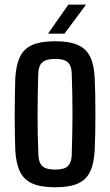

<svg xmlns="http://www.w3.org/2000/svg" viewBox="-20 -782 464 810"><path d="M212.5 8Q153 8 117.2 -7.5Q81.5 -23 64.5 -57.5Q47.5 -92 44.5 -147.5Q43.5 -175.5 42.8 -214Q42 -252.5 42 -295.2Q42 -338 42.8 -379Q43.5 -420 44.5 -452.5Q48 -509 64.8 -543.2Q81.5 -577.5 117.2 -592.8Q153 -608 212.5 -608Q273 -608 308.5 -592.2Q344 -576.5 360.5 -542.2Q377 -508 379.5 -452.5Q381 -422 381.8 -383.2Q382.5 -344.5 382.5 -302.8Q382.5 -261 381.8 -220.8Q381 -180.5 379.5 -147.5Q376.5 -92 360 -57.5Q343.5 -23 308 -7.5Q272.5 8 212.5 8ZM212.5 -66.5Q251 -66.5 266 -81Q281 -95.5 282.5 -125.5Q284 -171 284.8 -214Q285.5 -257 285.8 -299.8Q286 -342.5 285 -386Q284 -429.5 282.5 -475Q281 -506 265.5 -519.8Q250 -533.5 212.5 -533.5Q175 -533.5 158.8 -519Q142.5 -504.5 141.5 -473.5Q140.5 -436 139.5 -394Q138.5 -352 138.5 -307.2Q138.5 -262.5 139.2 -217Q140 -171.5 142 -126.5Q143.5 -95 159.2 -80.8Q175 -66.5 212.5 -66.5ZM182.5 -640 268.5 -762.5H343L252 -640Z"/></svg>

Font: Big Shoulders Text Thin SemiBold
Style: Regular
Weight: 600
Version: Version 2.002